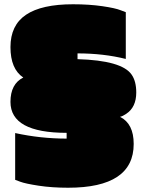

<svg xmlns="http://www.w3.org/2000/svg" viewBox="-20 -776 686 899"><path d="M542 -229Q606 -197 606 -102Q606 103 299 103Q223 103 161 93.5Q99 84 75 75L51 66V-153Q170 -127 292 -127V-154Q29 -154 29 -299Q29 -383 89 -413Q29 -453 29 -555.5Q29 -658 102 -707Q175 -756 322 -756Q398 -756 459.5 -747Q521 -738 545 -728L569 -719V-500Q465 -526 343 -526V-499Q550 -493 596 -427Q618 -396 618 -343Q618 -274 571 -243Q555 -232 542 -229Z"/></svg>

Font: Erica One
Style: Regular
Weight: 400
Designer: Miguel Hernandez
Foundry: Miguel Hernandez
Version: Version 1.003